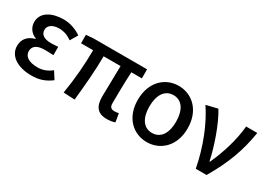

<svg xmlns="http://www.w3.org/2000/svg" viewBox="-17 -1130 2343 1709"><g transform="rotate(30 1154.5 -275.5)"><path d="M288 13C363 13 422 -3 490 -54L442 -129C393 -90 347 -77 300 -77C212 -77 162 -110 162 -164C162 -217 202 -245 281 -245C309 -245 338 -244 370 -242V-328C343 -326 320 -324 298 -324C222 -324 188 -353 188 -398C188 -447 235 -474 297 -474C345 -474 389 -458 429 -429L474 -505C422 -541 358 -564 292 -564C176 -564 74 -516 74 -413C74 -363 103 -313 160 -293V-288C97 -271 48 -230 48 -153C48 -48 151 13 288 13Z M1064 13C1100 13 1128 7 1147 0L1133 -86C1114 -83 1100 -81 1090 -81C1056 -81 1039 -95 1039 -134C1039 -178 1040 -341 1047 -457H1155V-550H609L530 -544V-457H654C654 -317 641 -153 615 0L731 6C746 -144 762 -310 762 -457H936C935 -346 930 -190 930 -140C930 -43 966 13 1064 13Z M1475 13C1613 13 1731 -91 1731 -274C1731 -459 1613 -564 1475 -564C1336 -564 1219 -459 1219 -274C1219 -91 1336 13 1475 13ZM1475 -81C1386 -81 1338 -157 1338 -274C1338 -392 1386 -469 1475 -469C1564 -469 1612 -392 1612 -274C1612 -157 1564 -81 1475 -81Z M1973 0H2084C2199 -197 2257 -357 2288 -550H2173C2161 -409 2113 -253 2051 -118H2046C2017 -256 1950 -451 1880 -564L1763 -536C1856 -398 1935 -202 1973 0Z"/></g></svg>

Font: Source Han Sans KR Medium
Style: Regular
Weight: 500
Designer: Ryoko NISHIZUKA (kana & ideographs); Paul D. Hunt (Latin, Greek & Cyrillic); Wenlong ZHANG (bopomofo); Sandoll Communica
Foundry: Adobe Systems Incorporated
Version: Version 1.001;PS 1.001;hotconv 1.0.78;makeotf.lib2.5.61930